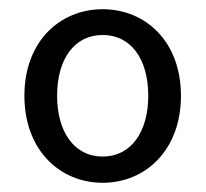

<svg xmlns="http://www.w3.org/2000/svg" viewBox="-20 -829 447 417"><path d="M203 -432C295 -432 373 -502 373 -621C373 -740 295 -809 203 -809C111 -809 33 -740 33 -621C33 -502 111 -432 203 -432ZM203 -489C141 -489 104 -543 104 -621C104 -700 141 -753 203 -753C265 -753 302 -700 302 -621C302 -543 265 -489 203 -489Z"/></svg>

Font: Source Han Sans TC
Style: Regular
Weight: 400
Designer: Ryoko NISHIZUKA 西塚涼子 (kana, bopomofo & ideographs); Paul D. Hunt (Latin, Greek & Cyrillic); Sandoll Communications 산돌커뮤니
Foundry: Adobe
Version: Version 2.002;hotconv 1.0.116;makeotfexe 2.5.65601